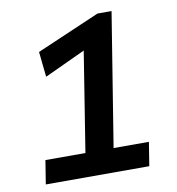

<svg xmlns="http://www.w3.org/2000/svg" viewBox="-79 -774 782 846"><g transform="rotate(-10 311.5 -351.0)"><path d="M58 0 75 -106H254L325 -552L142 -467L130 -580L413 -702H476L380 -106H538L521 0Z"/></g></svg>

Font: Georama ExtraCondensed Thin SemiBold
Style: Italic
Weight: 600
Italic angle: -9°
Version: Version 1.001